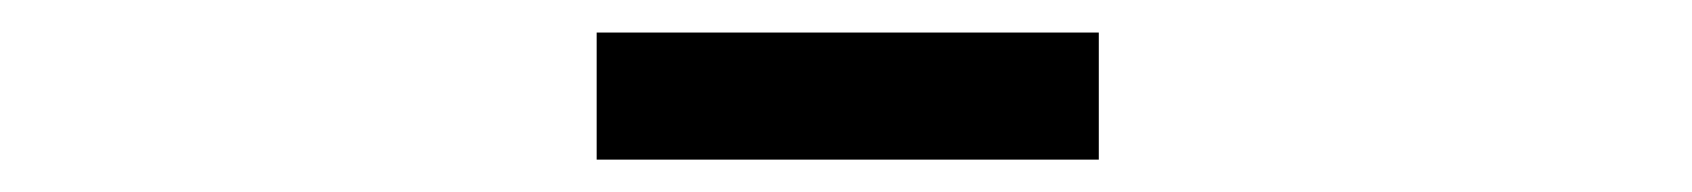

<svg xmlns="http://www.w3.org/2000/svg" viewBox="-20 -770 1040 118"><path d="M346.7 -671.9V-750H655.3V-671.9Z"/></svg>

Font: GenEi Gothic M SemiBold
Style: Regular
Weight: 500
Designer: o_tamon (Modified); [Source Han Sans]
Ryoko NISHIZUKA  (kana & ideographs); Paul D. Hunt (Latin, Greek & Cyrillic); Wenl
Version: Version 1.1a;Original Version 1.004